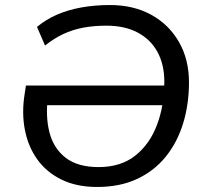

<svg xmlns="http://www.w3.org/2000/svg" viewBox="-20 -734 811 763"><path d="M366 9Q284 9 224 -20.5Q164 -50 127.5 -101.5Q91 -153 78.5 -220Q66 -287 78 -361L83 -394H656L644 -316H141L171 -353Q160 -272 176.5 -208Q193 -144 241 -107Q289 -70 372 -70Q460 -70 517.5 -115.5Q575 -161 604 -238Q633 -315 633 -410Q633 -478 605.5 -528Q578 -578 526.5 -605Q475 -632 403 -632Q353 -632 310.5 -624Q268 -616 231 -598.5Q194 -581 159 -553L127 -627Q163 -657 207 -676Q251 -695 304 -704.5Q357 -714 417 -714Q510 -714 580.5 -675.5Q651 -637 691 -567.5Q731 -498 731 -407Q731 -319 707.5 -243Q684 -167 638 -110.5Q592 -54 524 -22.5Q456 9 366 9Z"/></svg>

Font: Nunito Sans 12pt Medium
Style: Italic
Weight: 500
Italic angle: -9°
Designer: Vernon Adams
Foundry: Vernon Adams
Version: Version 3.101;gftools[0.9.27]